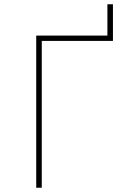

<svg xmlns="http://www.w3.org/2000/svg" viewBox="-20 -881 640 901"><path d="M150 0V-714H484V-861H510V-689H176V0Z"/></svg>

Font: Noto Sans Mono Thin
Style: Regular
Weight: 100
Designer: Monotype Design Team
Foundry: Monotype Imaging Inc.
Version: Version 2.014